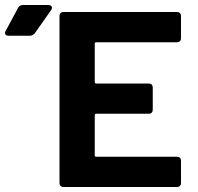

<svg xmlns="http://www.w3.org/2000/svg" viewBox="-37 -748 794 768"><path d="M670 -579H348Q342 -579 342 -573V-420Q342 -414 348 -414H557Q574 -414 574 -397V-310Q574 -293 557 -293H348Q342 -293 342 -287V-127Q342 -121 348 -121H670Q687 -121 687 -104V-17Q687 0 670 0H218Q201 0 201 -17V-683Q201 -700 218 -700H670Q687 -700 687 -683V-596Q687 -579 670 -579ZM-17 -616Q-17 -621 -14 -625L35 -716Q41 -728 55 -728H156Q163 -728 167 -725Q171 -722 171 -717Q171 -712 167 -707L103 -616Q95 -605 82 -605H-2Q-17 -605 -17 -616Z"/></svg>

Font: Barlow
Style: Bold
Weight: 700
Designer: Jeremy Tribby
Foundry: Jeremy Tribby
Version: Version 1.101 August 23, 2024